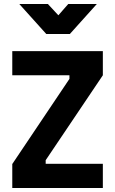

<svg xmlns="http://www.w3.org/2000/svg" viewBox="-20 -934 572 954"><path d="M41 0V-119L325 -542V-560H41V-680H491V-560L207 -138V-120H491V0ZM210 -765 76 -914H218L270 -858L319 -914H461L327 -765Z"/></svg>

Font: Titillium Web SemiBold
Style: Regular
Weight: 600
Designer: Mohamed Gaber, Accademia di Belle Arti di Urbino
Foundry: Kief Type Foundry, Accademia di Belle Arti di Urbino
Version: Version 3.000; ttfautohint (v1.8.4)